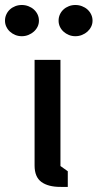

<svg xmlns="http://www.w3.org/2000/svg" viewBox="-67 -734 384 754"><path d="M68.8 -499H170.4V-82L199.2 -61.5V0H171.4L170.4 -1V0Q122.1 0 95.5 -19.5Q68.8 -39.1 68.8 -84ZM18.6 -591.8Q4.9 -591.8 -7.1 -596.7Q-19 -601.6 -28.1 -609.9Q-37.1 -618.2 -42.2 -629.2Q-47.4 -640.1 -47.4 -652.8Q-47.4 -666 -42.2 -677.2Q-37.1 -688.5 -28.1 -696.8Q-19 -705.1 -7.1 -709.7Q4.9 -714.4 18.6 -714.4Q32.2 -714.4 44.4 -709.7Q56.6 -705.1 65.9 -696.8Q75.2 -688.5 80.6 -677.2Q85.9 -666 85.9 -652.8Q85.9 -640.1 80.6 -629.2Q75.2 -618.2 65.9 -609.9Q56.6 -601.6 44.4 -596.7Q32.2 -591.8 18.6 -591.8ZM229 -591.8Q215.3 -591.8 203.4 -596.7Q191.4 -601.6 182.4 -609.9Q173.3 -618.2 168.2 -629.2Q163.1 -640.1 163.1 -652.8Q163.1 -666 168.2 -677.2Q173.3 -688.5 182.4 -696.8Q191.4 -705.1 203.4 -709.7Q215.3 -714.4 229 -714.4Q242.7 -714.4 254.9 -709.7Q267.1 -705.1 276.4 -696.8Q285.6 -688.5 291 -677.2Q296.4 -666 296.4 -652.8Q296.4 -640.1 291 -629.2Q285.6 -618.2 276.4 -609.9Q267.1 -601.6 254.9 -596.7Q242.7 -591.8 229 -591.8Z"/></svg>

Font: Basic
Style: Regular
Weight: 400
Designer: Magnus Gaarde
Foundry: Magnus Gaarde
Version: Version 1.003; ttfautohint (v1.1) -l 6 -r 16 -G 0 -x 16 -D l